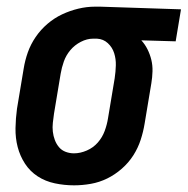

<svg xmlns="http://www.w3.org/2000/svg" viewBox="-20 -548 563 576"><path d="M202 8Q173 8 144.5 2Q116 -4 93 -19Q70 -34 55 -57Q40 -80 33 -107Q26 -134 26.5 -163.5Q27 -193 31 -222L51 -342Q55 -367 63.5 -391Q72 -415 87 -437Q102 -459 122.5 -476.5Q143 -494 166.5 -505Q190 -516 215 -522Q240 -528 265 -528H281L523 -520L507 -424L404 -427Q415 -415 422.5 -400Q430 -385 434 -368.5Q438 -352 437.5 -334Q437 -316 434 -298L414 -178Q410 -153 402 -128.5Q394 -104 380 -82Q366 -60 345.5 -42Q325 -24 301.5 -12.5Q278 -1 252.5 3.5Q227 8 202 8ZM202 -88Q221 -88 240.5 -96.5Q260 -105 273.5 -120.5Q287 -136 294 -155Q301 -174 304 -193L324 -313Q327 -333 327.5 -352Q328 -371 322.5 -388.5Q317 -406 303.5 -418.5Q290 -431 271 -432H259Q241 -432 222.5 -422.5Q204 -413 191 -397.5Q178 -382 171.5 -363.5Q165 -345 162 -327L142 -207Q140 -193 138.5 -179.5Q137 -166 138.5 -153Q140 -140 144.5 -128Q149 -116 157 -106.5Q165 -97 177 -92.5Q189 -88 202 -88Z"/></svg>

Font: Iosevka Term Curly Oblique
Style: Bold
Weight: 700
Italic angle: -9°
Designer: Belleve Invis
Foundry: Belleve Invis
Version: Version 32.3.0